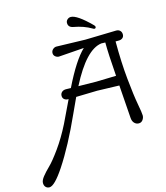

<svg xmlns="http://www.w3.org/2000/svg" viewBox="-381 -1000 1221 1411"><g transform="rotate(-15 229.0 -294.5)"><path d="M507 -300 339 -305Q311 -305 179 -301Q159 -259 126 -186Q29 30 -66 174Q-143 290 -182 290Q-199 290 -210 278.5Q-221 267 -221 247Q-221 227 -199.5 200Q-178 173 -145.5 141.5Q-113 110 -60.5 37Q-8 -36 40 -131Q48 -146 121 -300H116Q100 -300 88.5 -309.5Q77 -319 77 -336Q77 -353 89 -364Q101 -375 120.5 -375Q140 -375 158 -374Q250 -562 326 -634Q148 -620 133.5 -620Q119 -620 106.5 -630Q94 -640 94 -656.5Q94 -673 106.5 -684.5Q119 -696 134 -696L352 -690L589 -696Q607 -696 618 -685Q629 -674 629 -656.5Q629 -639 617.5 -629.5Q606 -620 588 -620H564Q564 -460 577 -331Q590 -202 603 -132Q616 -62 616 -43.5Q616 -25 604.5 -9.5Q593 6 574 6Q555 6 541 -8Q527 -22 525 -48ZM489 -632 459 -633Q340 -618 215 -373Q321 -371 349.5 -371Q378 -371 502 -375Q489 -547 489 -632ZM450 -762Q450 -750 438 -750Q434 -750 426 -755Q369 -789 291 -803Q254 -810 254 -843Q254 -858 265.5 -868.5Q277 -879 292 -879Q339 -879 442 -776Q450 -768 450 -762Z"/></g></svg>

Font: Macondo Swash Caps
Style: Regular
Weight: 400
Designer: John Vargas Beltran
Foundry: John Vargas Beltran
Version: Version 2.001